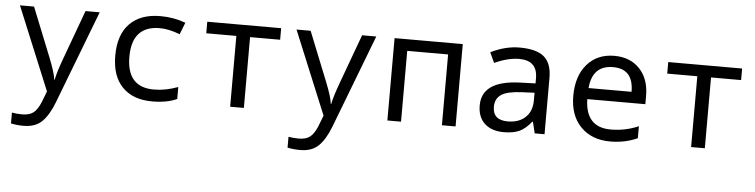

<svg xmlns="http://www.w3.org/2000/svg" viewBox="-47 -775 4895 1245"><g transform="rotate(5 2400.5 -153.0)"><path d="M40 -536.1H131.8L259.8 -216.8Q299.8 -116.7 303.2 -75.2H306.2Q317.4 -129.9 350.1 -217.8L466.8 -536.1H559.1L327.1 69.8Q294.4 154.8 251 197.5Q207.5 240.2 130.9 240.2Q88.9 240.2 48.8 231.9V161.1Q79.1 167 115.2 167Q162.1 167 188.2 147Q214.4 127 234.9 78.1L263.2 4.9Z M1118.2 -517.1 1087.9 -439.9Q1014.6 -467.8 957 -467.8Q775.9 -467.8 775.9 -266.1Q775.9 -67.9 952.1 -67.9Q1028.8 -67.9 1108.9 -98.1V-20Q1043.5 9.8 948.2 9.8Q822.8 9.8 753.4 -61.3Q684.1 -132.3 684.1 -265.1Q684.1 -402.3 754.9 -474.1Q825.7 -545.9 954.1 -545.9Q1041 -545.9 1118.2 -517.1Z M1740.2 -460.9H1544.4V0H1455.1V-460.9H1259.3V-536.1H1740.2Z M1840.3 -536.1H1932.1L2060.1 -216.8Q2100.1 -116.7 2103.5 -75.2H2106.4Q2117.7 -129.9 2150.4 -217.8L2267.1 -536.1H2359.4L2127.4 69.8Q2094.7 154.8 2051.3 197.5Q2007.8 240.2 1931.2 240.2Q1889.2 240.2 1849.1 231.9V161.1Q1879.4 167 1915.5 167Q1962.4 167 1988.5 147Q2014.6 127 2035.2 78.1L2063.5 4.9Z M2567.4 0H2478.5V-536.1H2922.4V0H2833.5V-460.9H2567.4Z M3437.5 0 3419.4 -74.2H3415.5Q3377.9 -26.9 3338.4 -8.5Q3298.8 9.8 3236.3 9.8Q3156.7 9.8 3111.6 -32.2Q3066.4 -74.2 3066.4 -149.9Q3066.4 -312 3315.4 -319.8L3414.6 -323.2V-356.9Q3414.6 -472.2 3295.4 -472.2Q3223.6 -472.2 3135.3 -432.1L3104.5 -499Q3200.2 -545.9 3291.5 -545.9Q3402.3 -545.9 3451.9 -503.4Q3501.5 -460.9 3501.5 -367.2V0ZM3413.6 -262.2 3334.5 -258.8Q3238.8 -254.9 3198.7 -228.8Q3158.7 -202.6 3158.7 -148.9Q3158.7 -62 3256.3 -62Q3328.1 -62 3370.8 -101.8Q3413.6 -141.6 3413.6 -213.9Z M4135.7 -251H3757.8Q3761.7 -67.9 3925.8 -67.9Q4021 -67.9 4106.4 -105V-26.9Q4025.4 9.8 3928.7 9.8Q3809.1 9.8 3737.3 -63.2Q3665.5 -136.2 3665.5 -264.2Q3665.5 -394 3731.7 -470Q3797.9 -545.9 3908.7 -545.9Q4012.2 -545.9 4074 -480.5Q4135.7 -415 4135.7 -306.2ZM3759.8 -323.2H4039.6Q4039.6 -472.2 3906.7 -472.2Q3772.5 -472.2 3759.8 -323.2Z M4740.7 -460.9H4544.9V0H4455.6V-460.9H4259.8V-536.1H4740.7Z"/></g></svg>

Font: Droid Sans Mono
Style: Regular
Weight: 400
Monospace: yes
Foundry: Ascender Corporation
Version: Version 1.00 build 112